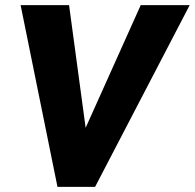

<svg xmlns="http://www.w3.org/2000/svg" viewBox="-20 -725 756 745"><path d="M203 0 60 -705H248L313 -224H310L526 -705H716L349 0Z"/></svg>

Font: Nunito Sans 7pt Condensed Black
Style: Italic
Weight: 900
Width: 3
Italic angle: -9°
Designer: Vernon Adams
Foundry: Vernon Adams
Version: Version 3.101;gftools[0.9.27]